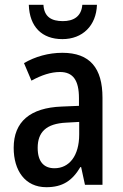

<svg xmlns="http://www.w3.org/2000/svg" viewBox="-20 -770 514 800"><path d="M384 -750H323C319 -700 285 -682 242 -682C195 -682 164 -699 161 -750H100C103 -658 155 -607 240 -607C324 -607 381 -663 384 -750ZM240 -550C182 -550 126 -534 80 -507L111 -434C153 -457 192 -470 230 -470C284 -470 309 -436 309 -361V-329L237 -326C106 -321 37 -263 37 -154C37 -60 84 10 173 10C241 10 281 -17 315 -74H318L334 0H407V-363C407 -486 355 -550 240 -550ZM256 -259 310 -262V-210C310 -120 268 -69 207 -69C164 -69 137 -95 137 -154C137 -219 172 -255 256 -259Z"/></svg>

Font: Noto Sans Gujarati Condensed Medium
Style: Regular
Weight: 500
Width: 3
Designer: Jelle Bosma - Monotype Design Team, Universal Thirst
Foundry: Monotype Imaging Inc.
Version: Version 2.106